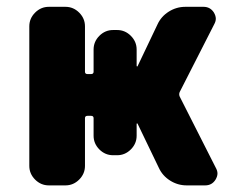

<svg xmlns="http://www.w3.org/2000/svg" viewBox="-20 -567 716 566"><path d="M124 -20.5Q100.6 -20.5 83.5 -37.6Q66.4 -54.7 66.4 -78.1V-489.3Q66.4 -512.7 83.5 -529.8Q100.6 -546.9 124 -546.9H172.9Q196.3 -546.9 213.4 -529.8Q230.5 -512.7 230.5 -489.3V-355.5Q230.5 -348.6 238.3 -348.6H248Q255.9 -348.6 255.9 -355.5V-420.9Q255.9 -444.3 272.9 -461.4Q290 -478.5 313.5 -478.5H325.2Q348.6 -478.5 365.7 -461.4Q382.8 -444.3 382.8 -420.9V-373Q382.8 -371.1 384.3 -371.1Q385.7 -371.1 385.7 -372.1L444.3 -495.1Q455.1 -518.6 477.5 -532.7Q500 -546.9 526.4 -546.9H580.1Q599.6 -546.9 610.4 -530.3Q616.2 -520.5 616.2 -511.7Q616.2 -503.9 611.3 -495.1L509.8 -295.9Q506.8 -289.1 509.8 -282.2L616.2 -72.3Q621.1 -63.5 621.1 -55.7Q621.1 -46.9 615.2 -37.1Q604.5 -20.5 585 -20.5H530.3Q503.9 -20.5 481.4 -34.7Q459 -48.8 448.2 -72.3L385.7 -202.1Q385.7 -203.1 384.3 -203.1Q382.8 -203.1 382.8 -202.1V-167Q382.8 -143.6 365.7 -126.5Q348.6 -109.4 325.2 -109.4H313.5Q290 -109.4 272.9 -126.5Q255.9 -143.6 255.9 -167V-218.8Q255.9 -225.6 248 -225.6H238.3Q230.5 -225.6 230.5 -218.8V-78.1Q230.5 -54.7 213.4 -37.6Q196.3 -20.5 172.9 -20.5Z"/></svg>

Font: Gen Jyuu Gothic Heavy
Style: Bold
Weight: 900
Designer: [Source Han Sans]
Ryoko NISHIZUKA  (kana & ideographs); Paul D. Hunt (Latin, Greek & Cyrillic); Wenlong ZHANG  (bopomofo
Version: Version 1.002.20150607